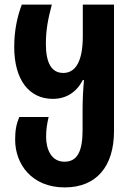

<svg xmlns="http://www.w3.org/2000/svg" viewBox="-20 -567 573 837"><path d="M262 250C400 250 477 159 477 4V-547H341V-409C341 -299 309 -249 256 -249C203 -249 180 -295 180 -376C180 -438 190 -487 206 -547H75C55 -494 42 -433 42 -362C42 -219 107 -136 210 -136C270 -136 314 -166 341 -218H346C342 -170 340 -132 340 -84V0C340 91 318 138 261 138C203 138 181 83 181 29C181 -5 186 -31 192 -57H64C51 -25 46 1 46 42C46 149 119 250 262 250Z"/></svg>

Font: Noto Sans Georgian Condensed Bold
Style: Regular
Weight: 700
Width: 3
Designer: Monotype Design Team, Akaki Razmadze
Foundry: Google LLC
Version: Version 2.005